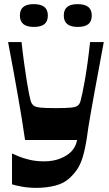

<svg xmlns="http://www.w3.org/2000/svg" viewBox="-20 -697 527 927"><path d="M38 193V44Q47 48 69 57.5Q91 67 123 74.5Q155 82 192 82Q236 82 269.5 69Q303 56 324 35Q335 23 342 10Q349 -3 352 -21H101Q93 -76 85 -125.5Q77 -175 67.5 -228.5Q58 -282 46.5 -346.5Q35 -411 19 -494H84Q90 -439 96.5 -392Q103 -345 109 -307.5Q115 -270 120 -245Q125 -220 128 -210Q133 -195 142 -187.5Q151 -180 175 -177.5Q199 -175 249 -175Q300 -175 323.5 -177.5Q347 -180 356 -187.5Q365 -195 369 -210Q372 -221 377.5 -246Q383 -271 389.5 -308Q396 -345 402.5 -392Q409 -439 415 -494H481Q469 -427 457.5 -366.5Q446 -306 436.5 -253.5Q427 -201 419.5 -158.5Q412 -116 407 -85Q402 -54 400 -36Q391 23 380 59.5Q369 96 354 118.5Q339 141 318 161Q290 188 247.5 199Q205 210 156 210Q117 210 85 204Q53 198 38 193ZM143 -567Q76 -567 76 -622Q76 -650 92.5 -663.5Q109 -677 143 -677Q177 -677 194 -663.5Q211 -650 211 -622Q211 -594 194.5 -580.5Q178 -567 143 -567ZM355 -567Q288 -567 288 -622Q288 -650 304.5 -663.5Q321 -677 355 -677Q389 -677 406 -663.5Q423 -650 423 -622Q423 -594 406.5 -580.5Q390 -567 355 -567Z"/></svg>

Font: Ojuju
Style: Bold
Weight: 700
Designer: Chisaokwu Joboson, Mirko Velimirovic
Foundry: Udi Foundry
Version: Version 1.000